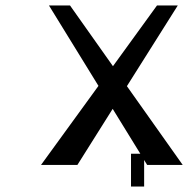

<svg xmlns="http://www.w3.org/2000/svg" viewBox="-20 -602 688 702"><path d="M648 1H518L507 -17V80H459V-40H493L392 -204L263 1H130L340 -288L159 -582H236L393 -360L554 -582H630L444 -287Z"/></svg>

Font: OpenDyslexic
Style: Regular
Weight: 400
Designer: Abbie Gonzalez
Version: Version 0.920;hotconv 1.0.109;makeotfexe 2.5.65596